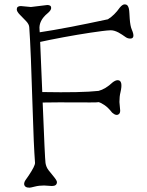

<svg xmlns="http://www.w3.org/2000/svg" viewBox="-20 -871 686 894"><path d="M117.2 2.9Q93.3 2.9 92.3 -15.1Q92.8 -23.9 98.1 -31.5Q103.5 -39.1 113.3 -53.2Q143.1 -97.7 143.1 -112.3Q136.7 -198.2 132.3 -354Q123.5 -647 116.2 -744.6Q115.2 -758.3 101.3 -772.9Q87.4 -787.6 72.8 -802.2Q58.1 -816.9 58.1 -827.6Q58.1 -842.8 77.1 -842.8L124 -838.4L200.2 -847.7Q218.3 -847.7 218.3 -834Q218.3 -823.2 202.1 -809.6Q159.7 -774.9 164.1 -733.4Q165 -727.1 165 -720.7Q283.2 -738.3 482.4 -781.2Q513.2 -800.3 537.6 -835.4Q550.3 -850.6 559.8 -850.6Q569.3 -850.6 573.7 -845.2Q578.1 -839.8 580.1 -830.8Q582 -821.8 582.5 -809.8Q583 -797.9 584 -784.2Q586.4 -749.5 593.8 -732.9Q611.8 -691.4 586.4 -691.4Q574.7 -691.4 565.4 -698Q556.2 -704.6 548.3 -709.7Q540.5 -714.8 531.7 -719.7Q510.7 -730.5 494.9 -730Q479 -729.5 454.6 -726.3Q430.2 -723.1 400.9 -718.8Q371.6 -714.4 339.6 -709Q307.6 -703.6 276.4 -697.8Q203.6 -684.1 167 -675.8L176.8 -442.4Q360.4 -439 439 -447.8Q471.2 -456.1 504.9 -487.8Q518.1 -497.6 527.8 -497.6Q554.2 -497.6 541 -441.4Q536.1 -422.4 536.1 -396L539.6 -356.4Q539.6 -345.2 534.2 -340.3Q522 -329.1 502 -346.7Q482.9 -371.1 465.6 -382.3Q448.2 -393.6 439.9 -395.5Q438.5 -394 399.9 -394Q220.7 -395 178.7 -393.6Q189 -131.3 191.9 -112.1Q194.8 -92.8 206.5 -77.9Q218.3 -63 228 -51.3Q245.1 -30.8 245.1 -23.4Q245.1 -4.9 221.7 -4.9L185.1 -7.3Q161.6 -7.3 141.8 -2.2Q122.1 2.9 117.2 2.9Z"/></svg>

Font: Snowburst One
Style: Regular
Weight: 400
Designer: Annet Stirling
Foundry: Annet Stirling
Version: Version 1.001